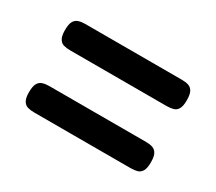

<svg xmlns="http://www.w3.org/2000/svg" viewBox="-67 -523 599 533"><g transform="rotate(30 232.5 -256.0)"><path d="M78 -313.8Q66.2 -313.8 57.1 -316.4Q48 -319 42.8 -328.1Q37.5 -337.2 37.5 -355.5Q37.5 -374.2 42.4 -383.1Q47.2 -392 56.4 -395.1Q65.5 -398.2 76.8 -398.2H388.5Q400.8 -398.2 409.5 -395.1Q418.2 -392 423.1 -383.1Q428 -374.2 428 -355.2Q428 -337 422.9 -328Q417.8 -319 408.5 -316.4Q399.2 -313.8 386.8 -313.8ZM78 -114.5Q66 -114.5 56.9 -117.1Q47.8 -119.8 42.5 -128.9Q37.2 -138 37.2 -156.2Q37.2 -175 42.2 -184Q47.2 -193 56.4 -196Q65.5 -199 76.8 -199H388.5Q400.5 -199 409.2 -195.9Q418 -192.8 422.9 -183.9Q427.8 -175 427.8 -156Q427.8 -137.8 422.6 -128.8Q417.5 -119.8 408.4 -117.1Q399.2 -114.5 386.8 -114.5Z"/></g></svg>

Font: Fredoka Light
Style: Regular
Weight: 300
Designer: Ben Nathan
Foundry: Milena B. Brandão, Ben Nathan
Version: Version 2.001